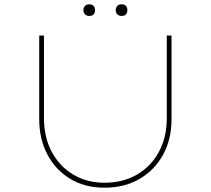

<svg xmlns="http://www.w3.org/2000/svg" viewBox="-20 -865 979 891"><path d="M465 6Q374 6 306 -35Q238 -76 200 -148Q162 -220 162 -312V-700H184V-317Q184 -228 220 -160.5Q256 -93 319.5 -55Q383 -17 465 -17Q551 -17 616 -55Q681 -93 717.5 -160.5Q754 -228 754 -317V-700H776V-311Q776 -219 737 -147.5Q698 -76 628 -35Q558 6 465 6ZM544 -791Q532 -791 524.5 -798.5Q517 -806 517 -818Q517 -829 524 -837Q531 -845 544 -845Q558 -845 564.5 -837.5Q571 -830 571 -818Q571 -806 564.5 -798.5Q558 -791 544 -791ZM394 -791Q382 -791 374.5 -798.5Q367 -806 367 -818Q367 -829 374 -837Q381 -845 394 -845Q408 -845 414.5 -837.5Q421 -830 421 -818Q421 -806 414.5 -798.5Q408 -791 394 -791Z"/></svg>

Font: Lexend Mega Thin
Style: Regular
Weight: 250
Version: Version 1.007